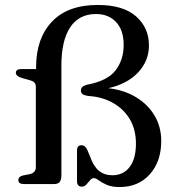

<svg xmlns="http://www.w3.org/2000/svg" viewBox="-20 -742 699 774"><path d="M630 -174Q630 -91 584 -39.5Q538 12 462.5 12Q430.5 12 410.2 3Q390 -6 378 -15Q366 -24 358.5 -24Q350.5 -24 343.2 -15.5Q336 -7 328.2 1.8Q320.5 10.5 310.5 10.5Q290.5 10.5 290.5 -11.5V-135Q290.5 -156.5 308.5 -156.5Q323.5 -156.5 332 -137.5L342.5 -112.5Q356.5 -72 378.5 -53.8Q400.5 -35.5 433 -35.5Q477.5 -35.5 502.8 -69Q528 -102.5 528 -163Q528 -219.5 503.5 -261Q479 -302.5 435.8 -327Q392.5 -351.5 337.5 -355Q319 -357.5 312.5 -362.8Q306 -368 306 -377Q306 -384.5 310.5 -390Q315 -395.5 328.5 -400Q413 -415.5 445.8 -458.2Q478.5 -501 478.5 -561Q478.5 -620.5 448 -653Q417.5 -685.5 367 -685.5Q298.5 -685.5 263 -632Q227.5 -578.5 227.5 -477.5V-36Q227.5 -17.5 221 -8.8Q214.5 0 197 0H76.5Q54 0 54 -16Q54 -30.5 74 -35L100 -40Q124.5 -45.5 124.5 -68.5V-390.5Q124.5 -403.5 118.5 -409.5Q112.5 -415.5 101 -418.5L72 -426.5Q44 -434 44 -448.5Q44 -463.5 65.5 -463.5H125.5V-471Q125.5 -587 189.2 -654.5Q253 -722 374 -722Q476.5 -722 528.5 -676Q580.5 -630 580.5 -559Q580.5 -497 537.2 -450.5Q494 -404 417 -386.5Q481 -379 529 -349.8Q577 -320.5 603.5 -275.2Q630 -230 630 -174Z"/></svg>

Font: Fraunces 9pt
Style: Regular
Weight: 400
Version: Version 1.000;[b76b70a41]